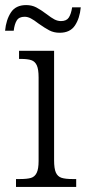

<svg xmlns="http://www.w3.org/2000/svg" viewBox="-40 -736 338 756"><path d="M23 -31H38Q67 -31 82 -35.5Q97 -40 104.5 -55.5Q112 -71 112 -102V-431Q112 -463 105 -478.5Q98 -494 83.5 -499Q69 -504 42 -504H35V-536H173V-105Q173 -72 180 -56.5Q187 -41 202 -36Q217 -31 246 -31H260V0H23ZM112 -643Q94 -657 81.5 -663.5Q69 -670 57 -670Q35 -670 26 -655.5Q17 -641 14 -615H-20Q-16 -658 3 -687Q22 -716 63 -716Q85 -716 102.5 -707Q120 -698 144 -680Q162 -666 174.5 -659.5Q187 -653 200 -653Q222 -653 231 -667Q240 -681 244 -707H278Q274 -664 255 -635.5Q236 -607 195 -607Q172 -607 154 -616.5Q136 -626 112 -643Z"/></svg>

Font: Noto Serif NarrowLight
Style: Regular
Weight: 300
Width: 4
Designer: Monotype Design Team
Foundry: Monotype Imaging Inc.
Version: Version 1.001